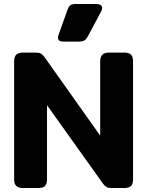

<svg xmlns="http://www.w3.org/2000/svg" viewBox="-20 -944 739 964"><path d="M271 -755Q271 -762 274 -769L319 -895Q325 -912 333.5 -918Q342 -924 364 -924H461Q476 -924 484.5 -919Q493 -914 493 -904Q493 -896 487 -885L422 -763Q413 -746 403 -740.5Q393 -735 369 -735H299Q271 -735 271 -755ZM51 -43V-637Q51 -659 61.5 -669.5Q72 -680 97 -680H159Q176 -680 184.5 -675.5Q193 -671 203 -658L483 -263V-636Q483 -658 493.5 -669Q504 -680 528 -680H603Q628 -680 638 -669.5Q648 -659 648 -636V-43Q648 -21 638 -10.5Q628 0 603 0H540Q524 0 515.5 -4.5Q507 -9 497 -22L216 -416V-43Q216 -21 206 -10.5Q196 0 171 0H96Q72 0 61.5 -10.5Q51 -21 51 -43Z"/></svg>

Font: Mitr Medium
Style: Regular
Weight: 500
Designer: Thanarat Vachiruckul
Foundry: Cadson Demak
Version: Version 1.002